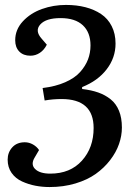

<svg xmlns="http://www.w3.org/2000/svg" viewBox="-20 -588 566 783"><path d="M451.2 -410.2Q451.2 -352.5 415 -305.4Q378.9 -258.3 314.9 -232.9V-225.1Q352.5 -220.7 380.9 -210.7Q409.2 -200.7 431.4 -182.9Q453.6 -165 465.3 -136.2Q477.1 -107.4 477.1 -67.9Q477.1 -34.2 465.3 -0.5Q453.6 33.2 429.2 64.9Q404.8 96.7 370.6 121.1Q336.4 145.5 287.6 160.2Q238.8 174.8 182.1 174.8Q152.3 174.8 124.5 169.4Q96.7 164.1 70.1 152.1Q43.5 140.1 27.3 117.2Q11.2 94.2 11.2 63Q11.2 33.7 30 12.9Q48.8 -7.8 81.1 -7.8Q98.6 -7.8 114.5 1.2Q130.4 10.3 139.2 23.9L122.1 53.2Q104 82 123 101.1Q142.1 120.1 185.1 120.1Q266.6 120.1 314.2 67.1Q361.8 14.2 361.8 -65.9Q361.8 -184.1 231 -184.1Q196.3 -184.1 162.1 -178.2L153.8 -229Q207 -235.4 246.1 -252.7Q285.2 -270 306.9 -294.4Q328.6 -318.8 338.9 -345.7Q349.1 -372.6 349.1 -402.8Q349.1 -455.6 317.9 -484.9Q286.6 -514.2 227.1 -514.2Q167.5 -514.2 144.3 -488.3Q121.1 -462.4 149.9 -430.2L170.9 -405.8Q160.2 -384.3 142.6 -372.6Q125 -360.8 104 -360.8Q75.2 -360.8 58.6 -377.9Q42 -395 42 -423.8Q42 -467.3 73.2 -501Q104.5 -534.7 151.1 -551.3Q197.8 -567.9 249 -567.9Q292.5 -567.9 328.4 -558.6Q364.3 -549.3 392.1 -530.8Q419.9 -512.2 435.5 -481.4Q451.2 -450.7 451.2 -410.2Z"/></svg>

Font: Literata Book Medium
Style: Italic
Weight: 500
Italic angle: -3°
Designer: Latin by Veronika Burian and Jose Scaglione. Greek by Irene Vlachou. Cyrillic by Vera Evstafieva
Foundry: TypeTogether
Version: Version 1.003;PS 001.003;hotconv 1.0.88;makeotf.lib2.5.64775